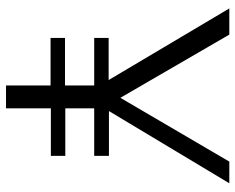

<svg xmlns="http://www.w3.org/2000/svg" viewBox="-92 -690 782 638"><g transform="rotate(90 299.0 -371.0)"><path d="M589 -742H517L305 -380L95 -742H8L246 -341H106V-293H264V-196H106V-148H264V0H340V-149H498V-197H340V-293H498V-342H349Z"/></g></svg>

Font: 18Franklin Light
Style: Regular
Weight: 300
Designer: Pablo Impallari, Rodrigo Fuenzalida (Modified by Dan O. Williams)
Version: Version 0.025;PS 000.025;hotconv 1.0.88;makeotf.lib2.5.64775